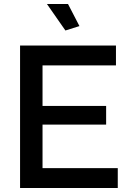

<svg xmlns="http://www.w3.org/2000/svg" viewBox="-20 -937 643 957"><path d="M567 -99V0H80V-710H558V-611H192V-409H509V-316H192V-99ZM214 -917H319L376 -807L306 -785Z"/></svg>

Font: IngvarSans
Style: Regular
Weight: 600
Version: Version 3.000